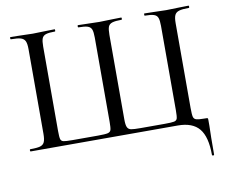

<svg xmlns="http://www.w3.org/2000/svg" viewBox="-86 -733 1220 1033"><g transform="rotate(-10 524.0 -216.5)"><path d="M34.2 0Q31.2 0 31 -6.1Q30.8 -12.2 34.2 -12.2Q71.3 -12.2 88.1 -17.1Q105 -22 111.6 -36.4Q118.2 -50.8 118.2 -81.1V-543.9Q118.2 -573.7 111.6 -587.9Q105 -602.1 87.9 -607.4Q70.8 -612.8 34.2 -612.8Q31.2 -612.8 31 -618.9Q30.8 -625 34.2 -625L85 -624Q127 -622.1 155.3 -622.1Q183.6 -622.1 226.1 -624L274.9 -625Q276.9 -625 276.9 -618.9Q276.9 -612.8 274.9 -612.8Q240.7 -612.8 224.9 -607.4Q209 -602.1 203.6 -588.1Q198.2 -574.2 198.2 -543.9V-83Q198.2 -48.8 201.7 -37.8Q205.1 -26.9 217 -23.9Q229 -21 267.1 -21H405.8Q444.8 -21 459 -24.4Q473.1 -27.8 476.6 -39.3Q480 -50.8 480 -83V-543.9Q480 -573.7 474.6 -587.9Q469.2 -602.1 453.1 -607.4Q437 -612.8 402.8 -612.8Q399.9 -612.8 399.9 -618.9Q399.9 -625 402.8 -625Q493.2 -622.1 519.5 -622.1Q545.9 -622.1 587.9 -624L638.2 -625Q641.1 -625 641.1 -618.9Q641.1 -612.8 638.2 -612.8Q604 -612.8 587.4 -607.4Q570.8 -602.1 565.4 -588.1Q560.1 -574.2 560.1 -543.9V-82Q560.1 -52.2 565.9 -39.6Q571.8 -26.9 586.4 -23.9Q601.1 -21 638.2 -21H768.1Q808.1 -21 821.5 -23.9Q835 -26.9 838.4 -37.8Q841.8 -48.8 841.8 -83V-543.9Q841.8 -573.7 836.4 -587.9Q831.1 -602.1 814.9 -607.4Q798.8 -612.8 765.1 -612.8Q763.2 -612.8 763.2 -618.9Q763.2 -625 765.1 -625L814 -624Q857.9 -622.1 884.3 -622.1Q910.6 -622.1 955.1 -624L1006.8 -625Q1008.8 -625 1008.8 -618.9Q1008.8 -612.8 1006.8 -612.8Q969.7 -612.8 952.4 -607.4Q935.1 -602.1 928.5 -588.1Q921.9 -574.2 921.9 -543.9V-81.1Q921.9 -43.9 925.5 -31.5Q929.2 -19 942.1 -15.6Q955.1 -12.2 978.5 -12.2Q1002 -12.2 1003.4 -10.5Q1004.9 -8.8 1004.9 0V30.8Q1002.9 82.5 1002.9 187Q1002.9 191.9 997.1 191.9Q991.2 191.9 991.2 187Q991.2 88.9 954.6 44.4Q918 0 837.9 0Z"/></g></svg>

Font: Cormorant-Medium
Style: Regular
Weight: 500
Designer: Christian Thalmann (Catharsis Fonts)
Version: Version 3.000